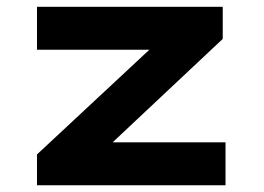

<svg xmlns="http://www.w3.org/2000/svg" viewBox="-20 -551 786 571"><path d="M90 0V-91.7L478.5 -453.7L492.5 -403H90V-530.7H642.4V-435.3L268.4 -84L251.4 -127.8H650.7V0Z"/></svg>

Font: Lexend Tera
Style: Regular
Weight: 400
Designer: Bonnie Shaver-Troup, Thomas Jockin
Foundry: Lexend
Version: Version 1.007